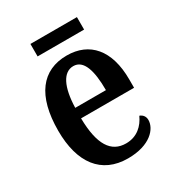

<svg xmlns="http://www.w3.org/2000/svg" viewBox="-167 -782 820 894"><g transform="rotate(-30 243.0 -334.5)"><path d="M132 -612H382V-679H132ZM260 10C380 10 431 -51 431 -98C431 -118 419 -131 404 -136C384 -92 347 -55 287 -55C207 -55 165 -119 163 -261H448V-306C448 -464 373 -548 251 -548C118 -548 42 -452 42 -264C42 -91 118 10 260 10ZM329 -317H164C167 -428 199 -490 253 -490C308 -490 329 -422 329 -317Z"/></g></svg>

Font: Noto Serif Ethiopic Condensed SemiBold
Style: Regular
Weight: 600
Width: 3
Designer: Monotype Design Team
Foundry: Monotype Imaging Inc.
Version: Version 2.102